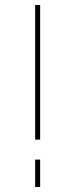

<svg xmlns="http://www.w3.org/2000/svg" viewBox="-20 -750 302 770"><path d="M121 0V-110H141V0ZM121 -190V-730H141V-190Z"/></svg>

Font: Mplus 1p Thin
Style: Regular
Weight: 250
Version: Version 1.061